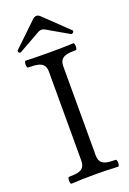

<svg xmlns="http://www.w3.org/2000/svg" viewBox="-164 -917 659 978"><g transform="rotate(-20 166.0 -428.5)"><path d="M45.4 -33.7Q76.7 -33.7 95.2 -38.1Q113.8 -42.5 123 -54.9Q132.3 -67.4 132.3 -90.8V-572.3Q132.3 -595.2 122.3 -607.4Q112.3 -619.6 92.8 -624Q73.2 -628.4 40 -628.4Q35.6 -628.4 33.7 -637.7Q31.7 -647 33.7 -656.2Q35.6 -665.5 40 -665.5Q93.8 -663.1 169.4 -663.1Q244.6 -663.1 298.3 -665.5Q302.7 -665.5 304.4 -656.2Q306.2 -647 304.4 -637.7Q302.7 -628.4 298.3 -628.4Q267.1 -628.4 248.3 -624Q229.5 -619.6 220 -607.4Q210.4 -595.2 210.4 -572.3V-90.8Q210.4 -67.4 220 -54.9Q229.5 -42.5 248 -38.1Q266.6 -33.7 298.3 -33.7Q302.7 -33.7 304.4 -24.4Q306.2 -15.1 304.4 -5.9Q302.7 3.4 298.3 3.4Q239.7 0 171.9 0Q104 0 45.4 3.4Q41 3.4 39.3 -5.9Q37.6 -15.1 39.3 -24.4Q41 -33.7 45.4 -33.7ZM20.5 -729 147.5 -850.6Q158.2 -861.3 168.9 -861.3Q174.3 -861.3 179.7 -858.6Q185.1 -856 190.4 -850.6L317.4 -729Q320.8 -726.1 318.6 -721.4Q316.4 -716.8 311.8 -714.4Q307.1 -711.9 303.2 -713.9L185.5 -781.7Q177.7 -786.1 168.9 -786.1Q160.6 -786.1 152.3 -781.7L32.2 -713.9Q28.3 -711.9 24.2 -714.4Q20 -716.8 18.6 -721.4Q17.1 -726.1 20.5 -729Z"/></g></svg>

Font: Junicode Two Beta VF
Style: Regular
Weight: 400
Designer: Peter S. Baker
Foundry: Briery Creek Software
Version: Version 1.031 beta; ttfautohint (v1.8.1.43-b0c9)